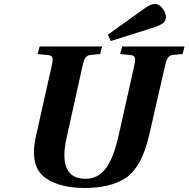

<svg xmlns="http://www.w3.org/2000/svg" viewBox="-20 -924 942 959"><path d="M519 -751 533 -719 736 -783C789 -800 809 -811 809 -840C809 -860 787 -904 755 -904C737 -904 722 -897 691 -874ZM159 -241C141 -161 148 -97 185 -55C227 -9 306 15 402 15C481 15 557 1 612 -38C662 -74 701 -142 726 -253L804 -594C812 -630 819 -648 848 -650L892 -654L902 -692H590L580 -654L631 -649C659 -647 658 -630 650 -594L575 -258C541 -104 495 -31 407 -31C328 -31 279 -82 312 -233L392 -594C400 -630 407 -648 436 -650L480 -654L490 -692H178L168 -654L219 -649C247 -647 246 -630 238 -594Z"/></svg>

Font: Heuristica
Style: Bold Italic
Weight: 700
Italic angle: -13°
Version: Version 1.0.1